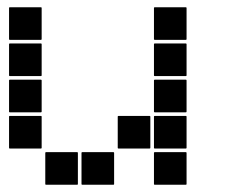

<svg xmlns="http://www.w3.org/2000/svg" viewBox="-20 -515 640 530"><path d="M407 -495H493Q495 -495 495 -493V-407Q495 -405 493 -405H407Q405 -405 405 -407V-493Q405 -495 407 -495ZM7 -495H93Q95 -495 95 -493V-407Q95 -405 93 -405H7Q5 -405 5 -407V-493Q5 -495 7 -495ZM407 -395H493Q495 -395 495 -393V-307Q495 -305 493 -305H407Q405 -305 405 -307V-393Q405 -395 407 -395ZM7 -395H93Q95 -395 95 -393V-307Q95 -305 93 -305H7Q5 -305 5 -307V-393Q5 -395 7 -395ZM407 -295H493Q495 -295 495 -293V-207Q495 -205 493 -205H407Q405 -205 405 -207V-293Q405 -295 407 -295ZM7 -295H93Q95 -295 95 -293V-207Q95 -205 93 -205H7Q5 -205 5 -207V-293Q5 -295 7 -295ZM407 -195H493Q495 -195 495 -193V-107Q495 -105 493 -105H407Q405 -105 405 -107V-193Q405 -195 407 -195ZM307 -195H393Q395 -195 395 -193V-107Q395 -105 393 -105H307Q305 -105 305 -107V-193Q305 -195 307 -195ZM7 -195H93Q95 -195 95 -193V-107Q95 -105 93 -105H7Q5 -105 5 -107V-193Q5 -195 7 -195ZM407 -95H493Q495 -95 495 -93V-7Q495 -5 493 -5H407Q405 -5 405 -7V-93Q405 -95 407 -95ZM207 -95H293Q295 -95 295 -93V-7Q295 -5 293 -5H207Q205 -5 205 -7V-93Q205 -95 207 -95ZM107 -95H193Q195 -95 195 -93V-7Q195 -5 193 -5H107Q105 -5 105 -7V-93Q105 -95 107 -95Z"/></svg>

Font: Pixel Panel Black
Style: Regular
Weight: 900
Monospace: yes
Designer: Óliver Lalan
Foundry: Óliver Lalan
Version: Version 1.000; ttfautohint (v1.8.4.7-5d5b-dirty);gftools[0.9